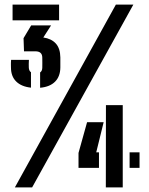

<svg xmlns="http://www.w3.org/2000/svg" viewBox="-20 -820 652 840"><path d="M155.5 -436V-503Q164.5 -509 165 -523Q165 -534 165.2 -545Q165.5 -556 165 -567.5Q165 -581.5 157.5 -588.5Q150 -595.5 134.5 -595.5H85L83 -653L116.5 -709H203.5L169.5 -656Q204.5 -651 224 -629.8Q243.5 -608.5 244 -569Q244 -562 244 -553.8Q244 -545.5 244 -537.8Q244 -530 244 -524.5Q243.5 -485.5 221 -462.8Q198.5 -440 155.5 -436ZM115.5 -436.5Q73.5 -441 50.8 -463.5Q28 -486 28 -524.5Q28 -530 27.8 -534.5Q27.5 -539 27.8 -544.8Q28 -550.5 28.5 -558H106.5Q106 -549 105.8 -540.5Q105.5 -532 106 -525Q106.5 -510 115.5 -504ZM35 -731V-800H238.5V-731ZM45 0 487 -800H563.5L120.5 0ZM323.5 -85.5V-151L361 -285.5H433.5L401 -153.5H413V-85.5ZM443 0 443.5 -360H517V0ZM547 -85.5V-153.5H590.5V-85.5Z"/></svg>

Font: Big Shoulders Stencil Display Thin
Style: Bold
Weight: 700
Version: Version 2.001